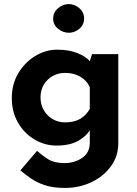

<svg xmlns="http://www.w3.org/2000/svg" viewBox="-20 -703 673 943"><path d="M298 220Q239 220 198.5 206Q158 192 130 172Q102 152 80 134L162 38Q185 59 215.5 78.5Q246 98 296 98Q346 98 383.5 72.5Q421 47 421 -2V-98L426 -73Q410 -39 368 -13.5Q326 12 258 12Q199 12 148.5 -18.5Q98 -49 68 -101.5Q38 -154 38 -221Q38 -290 70 -343.5Q102 -397 153 -428Q204 -459 261 -459Q318 -459 359.5 -442.5Q401 -426 422 -402L417 -389L432 -437H561V0Q561 64 525 113.5Q489 163 429.5 191.5Q370 220 298 220ZM179 -225Q179 -190 195 -162Q211 -134 238.5 -118Q266 -102 300 -102Q343 -102 372.5 -118.5Q402 -135 421 -168V-275Q407 -307 375 -326Q343 -345 300 -345Q266 -345 238.5 -329.5Q211 -314 195 -287Q179 -260 179 -225ZM241 -612Q241 -643 265.5 -663Q290 -683 318 -683Q346 -683 369.5 -663Q393 -643 393 -612Q393 -581 369.5 -561.5Q346 -542 318 -542Q290 -542 265.5 -561.5Q241 -581 241 -612Z"/></svg>

Font: Reem Kufi Fun
Style: Regular
Weight: 400
Designer: Khaled Hosny
Version: Version 1.005